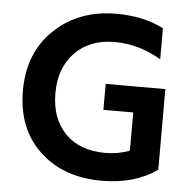

<svg xmlns="http://www.w3.org/2000/svg" viewBox="-51 -737 794 795"><g transform="rotate(5 346.5 -339.0)"><path d="M400 8Q240 8 141.5 -85Q43 -178 43 -336Q43 -494 144.5 -590Q246 -686 401 -686Q516 -686 598 -643V-514Q506 -569 404 -569Q302 -569 240 -506Q178 -443 178 -337Q178 -231 238.5 -169.5Q299 -108 405 -108Q457 -108 506 -126V-285H382V-393H630V-69H629L630 -58Q538 8 400 8Z"/></g></svg>

Font: Hind Guntur SemiBold
Style: Regular
Weight: 600
Designer: Manushi Parikh, Hitesh Malaviya
Foundry: Indian Type Foundry
Version: Version 1.000;PS 1.0;hotconv 1.0.86;makeotf.lib2.5.63406; tt